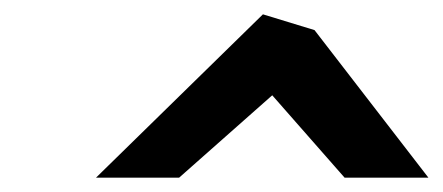

<svg xmlns="http://www.w3.org/2000/svg" viewBox="-20 -814 618 268"><path d="M114 -566H230L360 -681L461 -566H578L419 -772L347 -794Z"/></svg>

Font: Bluebird
Style: ExtObl
Weight: 400
Designer: Jasper
Foundry: Cannot Into Space Fonts
Version: Version 0.98